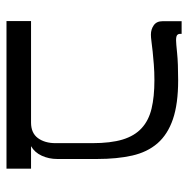

<svg xmlns="http://www.w3.org/2000/svg" viewBox="-14 -566 580 592"><g transform="rotate(90 276.0 -270.0)"><path d="M227.5 -529.3Q300.3 -529.3 347.4 -513.2Q394.5 -497.1 421.9 -465.6Q449.2 -434.1 459.7 -387.5Q470.2 -340.8 470.2 -279.8V-156.2Q470.2 -130.9 460.2 -108.9Q450.2 -86.9 430.7 -75.7H500V0H44.9V-75.7H357.9Q390.1 -75.7 405.8 -96.9Q421.4 -118.2 421.4 -151.4V-264.6Q421.4 -321.3 410.2 -358.2Q398.9 -395 375.2 -416.7Q351.6 -438.5 314.9 -447.3Q278.3 -456.1 227.5 -456.1Q201.2 -456.1 179 -454.3Q156.7 -452.6 138.9 -450.7Q121.1 -448.7 107.9 -447Q94.7 -445.3 86.9 -445.3Q70.3 -445.3 57.9 -454.1Q45.4 -462.9 45.4 -481V-540H84.5V-534.7Q84.5 -529.3 88.4 -526.1Q92.3 -522.9 104.5 -522.9Q112.8 -522.9 143.8 -526.1Q174.8 -529.3 227.5 -529.3Z"/></g></svg>

Font: Arian AMU Serif
Style: Regular
Weight: 400
Designer: Ruben Hakobyan (Tarumian)
Foundry: Ruben Hakobyan (Tarumian)
Version: Version 1.002